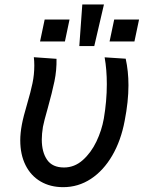

<svg xmlns="http://www.w3.org/2000/svg" viewBox="-20 -802 640 834"><path d="M68 -192.5Q68 -223.5 75 -261Q81.5 -295.5 98 -351Q113.5 -403.5 121.2 -440.8Q129 -478 129 -517.5Q129 -537 127 -553.5L225.5 -546.5Q226.5 -497 216.5 -448.8Q206.5 -400.5 187.5 -332.5Q170.5 -273 166.5 -251Q161.5 -220 161.5 -196Q161.5 -141.5 184.5 -108Q207.5 -74.5 258 -74.5Q303.5 -74.5 339.5 -106.5Q375.5 -138.5 398.8 -187.2Q422 -236 431 -287Q444 -363.5 444 -436.5Q444 -499.5 434.5 -553L526 -547Q538 -492.5 538 -431.5Q538 -361 521.5 -277Q505.5 -191.5 467.5 -126.2Q429.5 -61 374.8 -25Q320 11 254.5 11Q198.5 11 156.2 -13.8Q114 -38.5 91 -84.5Q68 -130.5 68 -192.5ZM476 -717H584L564 -622H456ZM174 -717H282L262 -622H154ZM431.5 -782.5 389.5 -602H324.5L337.5 -782.5Z"/></svg>

Font: JuliaMono MediumItalic
Style: Regular
Weight: 500
Italic angle: -9°
Monospace: yes
Designer: cormullion
Foundry: corm
Version: Version 0.049; ttfautohint (v1.8.4)